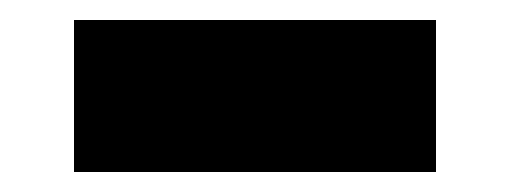

<svg xmlns="http://www.w3.org/2000/svg" viewBox="-20 -412 510 192"><path d="M54 -240V-392H416V-240Z"/></svg>

Font: Georama ExtraExtended
Style: Bold
Weight: 700
Width: 8
Designer: Jean-Baptiste Levee
Foundry: Production Type
Version: Version 1.000